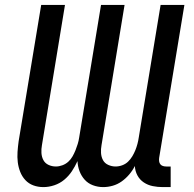

<svg xmlns="http://www.w3.org/2000/svg" viewBox="-20 -755 790 783"><path d="M157 8Q135 8 116 1Q97 -6 83.5 -20.5Q70 -35 62.5 -54Q55 -73 52.5 -93.5Q50 -114 51.5 -135.5Q53 -157 56 -179L148 -735H245L151 -163Q148 -147 149 -131Q150 -115 157 -102Q164 -89 178 -82.5Q192 -76 208 -76Q221 -76 234.5 -81Q248 -86 258.5 -95.5Q269 -105 276 -117.5Q283 -130 288 -142.5Q293 -155 297 -168Q301 -181 303 -195L392 -735H488L394 -163Q391 -147 392 -131Q393 -115 400 -102Q407 -89 421.5 -82.5Q436 -76 451 -76Q465 -76 478.5 -81Q492 -86 502 -95.5Q512 -105 519.5 -117.5Q527 -130 532 -142.5Q537 -155 540.5 -168Q544 -181 546 -195L635 -735H732L629 -111Q628 -104 629 -97Q630 -90 634 -85Q638 -80 644.5 -78Q651 -76 658 -76H676V8H644Q623 8 603 4Q583 0 566.5 -11Q550 -22 540.5 -39.5Q531 -57 530 -78Q521 -60 507 -43.5Q493 -27 476 -15Q459 -3 439.5 2.5Q420 8 401 8Q379 8 359 0.5Q339 -7 325.5 -22Q312 -37 304.5 -56.5Q297 -76 296 -98Q286 -76 273 -56.5Q260 -37 242 -22Q224 -7 201.5 0.5Q179 8 157 8Z"/></svg>

Font: Iosevka Custom Medium
Style: Italic
Weight: 500
Italic angle: -9°
Designer: Belleve Invis
Foundry: Belleve Invis
Version: Version 27.0.1